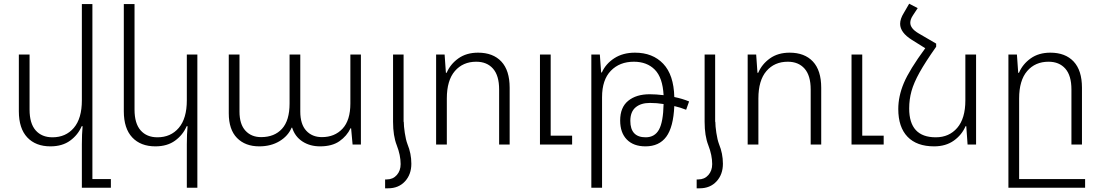

<svg xmlns="http://www.w3.org/2000/svg" viewBox="-20 -782 5958 1039"><path d="M580 187V234H423V-1Q423 -55 427 -99H422Q402 -52 359.5 -21Q317 10 253 10Q173 10 127.5 -38.5Q82 -87 82 -180V-487H140V-189Q140 -114 173 -76.5Q206 -39 264 -39Q336 -39 379.5 -90Q423 -141 423 -239V-760H480V187Z M991 234V-1Q991 -55 995 -99H990Q970 -52 927.5 -21Q885 10 821 10Q741 10 695.5 -38.5Q650 -87 650 -180V-760H708V-189Q708 -114 741 -76.5Q774 -39 832 -39Q904 -39 947.5 -90Q991 -141 991 -239V-487H1048V234Z M1218 -169V-487H1276V-178Q1276 -110 1308 -75Q1340 -40 1393 -40Q1465 -40 1506 -85Q1547 -130 1547 -222V-487H1605V-178Q1605 -110 1637 -75Q1669 -40 1722 -40Q1791 -40 1833.5 -85.5Q1876 -131 1876 -222V-487H1933V0H1888L1880 -88H1877Q1857 -46 1817 -18Q1777 10 1712 10Q1657 10 1616.5 -16.5Q1576 -43 1561 -91H1558Q1539 -46 1492.5 -18Q1446 10 1383 10Q1307 10 1262.5 -35.5Q1218 -81 1218 -169Z M2206 104Q2206 162 2171.5 199.5Q2137 237 2080 237H2064V189H2073Q2106 189 2127 165.5Q2148 142 2148 106Q2148 58 2127 4Q2107 -47 2107 -123V-487H2164V-123H2165Q2165 -100 2170.5 -63Q2176 -26 2185 -2Q2206 49 2206 104Z M2340 -487H2386L2393 -388H2397Q2417 -435 2460.5 -466Q2504 -497 2567 -497Q2648 -497 2693 -449Q2738 -401 2738 -307V0H2681V-298Q2681 -373 2648 -410.5Q2615 -448 2557 -448Q2485 -448 2441.5 -397.5Q2398 -347 2398 -249V0H2340ZM2902 -487H2960V-48H3076V0H2902Z M3693 -188Q3660 -201 3629 -208Q3624 -94 3585.5 -42Q3547 10 3473 10Q3408 10 3372 -27Q3336 -64 3336 -130Q3336 -201 3379.5 -236.5Q3423 -272 3496 -272Q3529 -272 3571 -267Q3566 -362 3523.5 -405Q3481 -448 3410 -448Q3333 -448 3285.5 -399Q3238 -350 3238 -256V234H3180V-487H3226L3233 -390H3237Q3258 -437 3304.5 -467Q3351 -497 3416 -497Q3512 -497 3569 -437Q3626 -377 3629 -257Q3673 -248 3709 -233ZM3571 -219Q3535 -225 3497 -225Q3448 -225 3419.5 -201Q3391 -177 3391 -128Q3391 -39 3474 -39Q3523 -39 3546 -80.5Q3569 -122 3571 -219Z M3892 104Q3892 162 3857.5 199.5Q3823 237 3766 237H3750V189H3759Q3792 189 3813 165.5Q3834 142 3834 106Q3834 58 3813 4Q3793 -47 3793 -123V-487H3850V-123H3851Q3851 -100 3856.5 -63Q3862 -26 3871 -2Q3892 49 3892 104Z M4026 -487H4072L4079 -388H4083Q4103 -435 4146.5 -466Q4190 -497 4253 -497Q4334 -497 4379 -449Q4424 -401 4424 -307V0H4367V-298Q4367 -373 4334 -410.5Q4301 -448 4243 -448Q4171 -448 4127.5 -397.5Q4084 -347 4084 -249V0H4026ZM4588 -487H4646V-48H4762V0H4588Z M5262 -487V0H5216L5209 -99H5205Q5185 -52 5141.5 -21Q5098 10 5035 10Q4941 10 4891 -42Q4841 -94 4841 -192Q4841 -261 4871 -332.5Q4901 -404 4987 -521L4915 -566Q4851 -606 4851 -653Q4851 -680 4871 -712L4900 -762L4946 -738L4921 -700Q4906 -678 4906 -659Q4906 -628 4950 -602L5046 -546V-529Q4988 -447 4956.5 -390.5Q4925 -334 4912.5 -289Q4900 -244 4900 -195Q4900 -39 5044 -39Q5116 -39 5160 -90Q5204 -141 5204 -239V-487Z M5852 187V234H5461H5437V-487H5483L5490 -388H5494Q5514 -435 5557.5 -466Q5601 -497 5664 -497Q5745 -497 5790 -449Q5835 -401 5835 -307V0H5778V-298Q5778 -373 5745 -410.5Q5712 -448 5654 -448Q5582 -448 5538.5 -397.5Q5495 -347 5495 -249V187Z"/></svg>

Font: Noto Sans Armenian Light
Style: Regular
Weight: 300
Designer: Monotype Design team
Foundry: Monotype Imaging Inc.
Version: Version 1.000